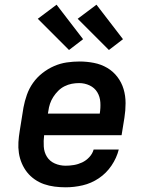

<svg xmlns="http://www.w3.org/2000/svg" viewBox="-20 -790 640 818"><path d="M260 8Q236 8 212.5 5Q189 2 167.5 -5.5Q146 -13 127.5 -26Q109 -39 95.5 -56Q82 -73 73 -94Q64 -115 60.5 -138Q57 -161 58.5 -184.5Q60 -208 64 -232L80 -332Q85 -359 94.5 -386Q104 -413 120.5 -436.5Q137 -460 160.5 -478.5Q184 -497 210.5 -508.5Q237 -520 264.5 -524Q292 -528 319 -528Q350 -528 380.5 -522Q411 -516 436.5 -501Q462 -486 480 -462.5Q498 -439 506.5 -410.5Q515 -382 515 -350.5Q515 -319 510 -288L498 -214H168Q165 -190 166.5 -165.5Q168 -141 180 -122Q192 -103 213.5 -93.5Q235 -84 260 -84Q277 -84 295 -87Q313 -90 330 -98Q347 -106 360.5 -120.5Q374 -135 379 -153H486Q477 -117 455 -84.5Q433 -52 401 -30.5Q369 -9 332.5 -0.5Q296 8 260 8ZM184 -306H405Q409 -330 407.5 -354Q406 -378 394.5 -397Q383 -416 362 -426Q341 -436 317 -436Q301 -436 285.5 -433Q270 -430 255 -422.5Q240 -415 228 -403Q216 -391 207 -377Q198 -363 193 -348Q188 -333 186 -317ZM444 -577 311 -710 391 -770 504 -623ZM274 -577 141 -710 221 -770 334 -623Z"/></svg>

Font: Iosevka Etoile SmBdObl
Style: Regular
Weight: 600
Italic angle: -9°
Designer: Belleve Invis
Foundry: Belleve Invis
Version: Version 15.5.2; ttfautohint (v1.8.4)